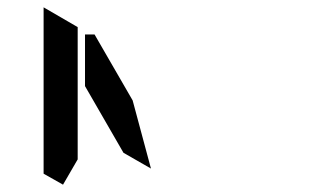

<svg xmlns="http://www.w3.org/2000/svg" viewBox="-20 -981 856 524"><path d="M212 -746V-887H238L342 -707L392 -521L317 -564ZM99 -959Q99 -959 99 -961L192 -907V-905V-895V-887V-782V-578V-546L152 -477L99 -507Z"/></svg>

Font: DSEG14 Modern
Style: Regular
Weight: 400
Designer: Keshikan(Twitter:@keshinomi_88pro)
Version: Version 0.46